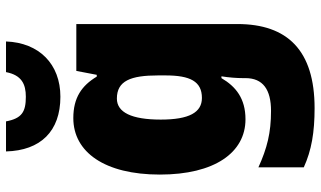

<svg xmlns="http://www.w3.org/2000/svg" viewBox="-234 -593 1067 639"><g transform="rotate(-90 299.5 -273.5)"><path d="M481 -787H379C369 -735 339 -721 297 -721C247 -721 225 -734 215 -787H115C118 -672 182 -606 297 -606C406 -606 477 -677 481 -787ZM226 -563C113 -563 38 -459 38 -275C38 -93 111 10 222 10C291 10 331 -22 359 -70H365C361 -46 359 -18 359 1V10C359 68 321 95 250 95C177 95 126 82 62 53V204C119 230 179 240 259 240C451 240 539 150 539 -17V-553H383L370 -485H364C334 -535 294 -563 226 -563ZM291 -418C350 -418 368 -372 368 -281V-256C368 -174 348 -135 293 -135C245 -135 221 -177 221 -272C221 -369 245 -418 291 -418Z"/></g></svg>

Font: Noto Sans Sinhala SemiCondensed Black
Style: Regular
Weight: 900
Width: 4
Designer: Jelle Bosma - Monotype Design Team
Foundry: Monotype Imaging Inc.
Version: Version 2.006